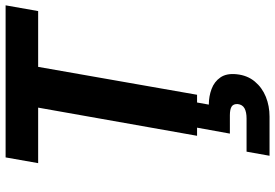

<svg xmlns="http://www.w3.org/2000/svg" viewBox="-172 -568 1005 702"><g transform="rotate(-90 331.0 -217.5)"><path d="M185 0 288 -581H85L106 -700H662L641 -581H437L335 0ZM112 265 127 181H248Q272 181 285.5 173.5Q299 166 301 149Q302 133 292 126.5Q282 120 260 120H193L216 -7H308L299 43Q329 43 356 53Q383 63 398.5 85.5Q414 108 410 145Q406 184 383.5 211Q361 238 327.5 251.5Q294 265 255 265Z"/></g></svg>

Font: DM Sans 12pt Black
Style: Italic
Weight: 900
Italic angle: -10°
Version: Version 4.004;gftools[0.9.30]